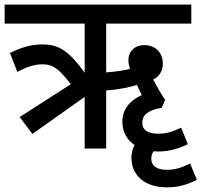

<svg xmlns="http://www.w3.org/2000/svg" viewBox="-20 -642 871 830"><path d="M120 -63 346 -223V0H439V-251C485 -254 540 -264 572 -275C577 -263 585 -247 593 -231C537 -206 509 -165 509 -117C509 -73 528 -37 562 -15C553 1 548 19 548 38C548 118 607 168 703 168C755 168 797 153 831 135L802 65C762 84 737 92 702 92C660 92 634 77 634 43C634 32 637 22 644 12C650 12 657 13 663 13C716 13 758 -2 792 -19L763 -90C722 -71 698 -64 663 -64C621 -64 595 -78 595 -113C595 -142 618 -167 680 -176H679L694 -210C676 -237 659 -266 642 -298C665 -309 684 -332 684 -367C684 -411 655 -447 603 -447C568 -447 535 -425 535 -381C535 -368 538 -356 542 -344C516 -337 475 -332 439 -329V-540H807V-622H0V-540H346V-328C279 -419 238 -450 163 -450C112 -450 68 -435 23 -413L55 -331C100 -355 131 -364 164 -364C210 -364 235 -344 286 -278L65 -136Z"/></svg>

Font: Noto Sans Devanagari UI SemiCondensed Medium
Style: Regular
Weight: 500
Width: 4
Designer: Jelle Bosma - Monotype Design Team
Foundry: Monotype Imaging Inc.
Version: Version 2.004